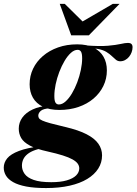

<svg xmlns="http://www.w3.org/2000/svg" viewBox="-98 -738 710 998"><path d="M527 -419.5Q514.5 -419.5 504.8 -427.2Q495 -435 483.5 -446.2Q472 -457.5 455 -468Q438 -478.5 411.5 -483.5Q385 -488.5 345.5 -483.5L346.5 -502Q420 -496.5 462.8 -500.2Q505.5 -504 529.2 -509.5Q553 -515 568 -515Q579 -515 585 -509.5Q591 -504 591 -492.5Q591 -479.5 586.2 -466.5Q581.5 -453.5 572.8 -442.8Q564 -432 552.2 -425.8Q540.5 -419.5 527 -419.5ZM208 -195Q225.5 -195 243 -210.8Q260.5 -226.5 276 -252.5Q291.5 -278.5 303.5 -310.2Q315.5 -342 322.2 -374.5Q329 -407 329 -434.5Q329 -459.5 323.2 -469.2Q317.5 -479 305.5 -479Q288 -479 270.5 -463.2Q253 -447.5 237.5 -421.2Q222 -395 210 -363.5Q198 -332 191.2 -299.5Q184.5 -267 184.5 -239Q184.5 -214 190.5 -204.5Q196.5 -195 208 -195ZM303 -507.5Q355 -507.5 389 -490.2Q423 -473 440.2 -442.8Q457.5 -412.5 457.5 -372Q457.5 -328.5 439.2 -291Q421 -253.5 388 -225.5Q355 -197.5 309.8 -182Q264.5 -166.5 210.5 -166.5Q159.5 -166.5 125 -183.2Q90.5 -200 73.2 -230Q56 -260 56 -300Q56 -343.5 74 -381Q92 -418.5 125.2 -447Q158.5 -475.5 203.8 -491.5Q249 -507.5 303 -507.5ZM141.5 239.5Q80.5 239.5 38.5 231.5Q-3.5 223.5 -29.5 208.8Q-55.5 194 -67 174.8Q-78.5 155.5 -78.5 133.5Q-78.5 107 -60.5 85Q-42.5 63 0.8 46.5Q44 30 119 21H144.5L143.5 29.5Q109 33.5 84.8 42Q60.5 50.5 45.2 62.8Q30 75 23 90.2Q16 105.5 16 123Q16 146 30 165.8Q44 185.5 77.2 197.2Q110.5 209 168.5 209Q217 209 249.2 199.5Q281.5 190 297.8 173.8Q314 157.5 314 137Q314 124 305.8 112.5Q297.5 101 278.8 90.5Q260 80 228.5 70Q197 60 150 49.5Q90.5 36.5 57.8 19Q25 1.5 12.2 -20.5Q-0.5 -42.5 -0.5 -69Q-0.5 -101 18 -126.8Q36.5 -152.5 71.5 -169Q106.5 -185.5 155.5 -189L160.5 -175Q127 -173 114 -161.8Q101 -150.5 101 -136.5Q101 -129.5 104.8 -123.5Q108.5 -117.5 122.2 -111.2Q136 -105 164.2 -97.2Q192.5 -89.5 241 -78Q310 -62 352 -40.2Q394 -18.5 413.2 9Q432.5 36.5 432.5 69.5Q432.5 107 412.8 138.2Q393 169.5 355.5 192.2Q318 215 264 227.2Q210 239.5 141.5 239.5ZM523.5 -718 364 -554.5H272L212.5 -718H238.5L349.5 -608.5H300.5L488.5 -718Z"/></svg>

Font: Newsreader 60pt
Style: Bold Italic
Weight: 700
Italic angle: -17°
Designer: Hugues Gentile
Foundry: Production Type
Version: Version 1.003